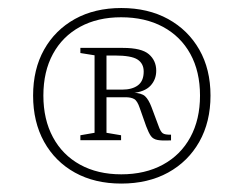

<svg xmlns="http://www.w3.org/2000/svg" viewBox="-20 -712 592 467"><path d="M275 -692.5Q340 -692.5 388.8 -665.8Q437.5 -639 464.8 -591.2Q492 -543.5 492 -479.5Q492 -415.5 464.8 -367.2Q437.5 -319 388.8 -292.2Q340 -265.5 275 -265.5Q210.5 -265.5 162.2 -292.2Q114 -319 87.2 -367.2Q60.5 -415.5 60.5 -479.5Q60.5 -543.5 87.2 -591.2Q114 -639 162.2 -665.8Q210.5 -692.5 275 -692.5ZM274.5 -670Q217.5 -670 174.8 -646.8Q132 -623.5 108.8 -580.8Q85.5 -538 85.5 -479.5Q85.5 -421.5 108.8 -378.2Q132 -335 174.8 -311.5Q217.5 -288 275 -288Q333 -288 376.2 -311.5Q419.5 -335 443 -378.2Q466.5 -421.5 466.5 -479.5Q466.5 -538 443 -580.8Q419.5 -623.5 376.2 -646.8Q333 -670 274.5 -670ZM223.5 -494H277Q301.5 -494 315.5 -504.5Q329.5 -515 329.5 -538Q329.5 -557.5 314.5 -567.2Q299.5 -577 259 -577H222.5L221.5 -595.5H279Q324.5 -595.5 342.2 -580Q360 -564.5 360 -540Q360 -518.5 346 -503.5Q332 -488.5 301.5 -485.5L303 -486.5Q324 -486 332.8 -478Q341.5 -470 348.5 -451.5L365.5 -406Q370.5 -391.5 376 -387.8Q381.5 -384 396 -384.5V-370.5Q374.5 -369.5 363.5 -371.5Q352.5 -373.5 347 -381.2Q341.5 -389 335.5 -405L320 -449Q314 -467 306.2 -471.2Q298.5 -475.5 285 -475.5H223ZM210 -577.5 175.5 -583V-595.5H239V-389L274.5 -383V-371H175.5V-383L210 -389Z"/></svg>

Font: Newsreader ExtraLight
Style: Regular
Weight: 250
Designer: Hugues Gentile
Foundry: Production Type
Version: Version 1.003